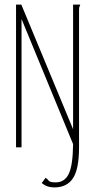

<svg xmlns="http://www.w3.org/2000/svg" viewBox="-20 -643 415 838"><path d="M299 -623H330Q330 -620 327.5 -615.5Q325 -611 325 -602V0Q325 95 298.5 135Q272 175 217 175Q185 175 162 156L179 133Q188 139 193 146Q198 153 223 153Q262 153 280 116Q298 79 299 -14L74 -560V0H50V-623H73L299 -79Z"/></svg>

Font: Inconsolata Condensed ExtraLight
Style: Regular
Weight: 200
Width: 3
Monospace: yes
Designer: Raph Levien, Cyreal, Brenton Simpson
Foundry: Raph Levien, Cyreal, Google
Version: Version 3.100; ttfautohint (v1.8.4.7-5d5b)